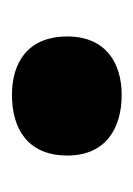

<svg xmlns="http://www.w3.org/2000/svg" viewBox="30 -518 228 329"><g transform="rotate(-90 144.5 -354.0)"><path d="M42 -353C42 -287 89 -260 146 -260C200 -260 246 -287 246 -353C246 -422 200 -448 146 -448C89 -448 42 -422 42 -353Z"/></g></svg>

Font: Noto Sans UI Black
Style: Regular
Weight: 900
Designer: Monotype Design Team
Foundry: Monotype Imaging Inc.
Version: Version 1.901